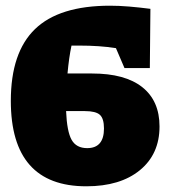

<svg xmlns="http://www.w3.org/2000/svg" viewBox="-20 -641 604 674"><path d="M283 13Q18 13 18 -287Q18 -457 103 -539Q188 -621 366 -621Q398 -621 433.5 -618Q469 -615 508 -610L506 -402H417L387 -472Q331 -481 257 -481Q245 -481 231 -481Q222 -439 217 -383H303Q419 -383 479.5 -335Q540 -287 540 -197Q540 -100 471 -43.5Q402 13 283 13ZM278 -251H212Q215 -179 231.5 -150Q248 -121 286 -121Q345 -121 345 -190Q345 -225 330.5 -238Q316 -251 278 -251Z"/></svg>

Font: Piazzolla SC Black
Style: Regular
Weight: 900
Designer: Juan Pablo del Peral
Foundry: Huerta Tipografica
Version: Version 1.330